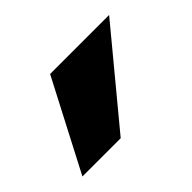

<svg xmlns="http://www.w3.org/2000/svg" viewBox="-54 -855 355 355"><g transform="rotate(-45 123.0 -678.0)"><path d="M100.1 -589.8H0L91.8 -766.1H246.1Z"/></g></svg>

Font: Clear Sans
Style: Bold
Weight: 700
Foundry: Intel Corporation
Version: Version 1.00